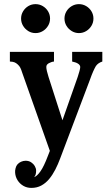

<svg xmlns="http://www.w3.org/2000/svg" viewBox="-20 -791 540 929"><path d="M151.9 -771Q170.9 -771 187 -761.5Q203.1 -752 212.6 -736.1Q222.2 -720.2 222.2 -701.2Q222.2 -682.1 212.6 -666.3Q203.1 -650.4 187 -640.6Q170.9 -630.9 151.9 -630.9Q132.8 -630.9 116.9 -640.6Q101.1 -650.4 91.6 -666.3Q82 -682.1 82 -701.2Q82 -720.2 91.6 -736.1Q101.1 -752 116.9 -761.5Q132.8 -771 151.9 -771ZM361.8 -771Q380.9 -771 397 -761.5Q413.1 -752 422.6 -736.1Q432.1 -720.2 432.1 -701.2Q432.1 -682.1 422.6 -666.3Q413.1 -650.4 397 -640.6Q380.9 -630.9 361.8 -630.9Q343.3 -630.9 327.1 -640.6Q311 -650.4 301.5 -666.3Q292 -682.1 292 -701.2Q292 -720.2 301.5 -736.1Q311 -752 327.1 -761.5Q343.3 -771 361.8 -771ZM27.8 -540H241.2V-493.2Q234.4 -492.7 227.8 -490.2Q221.2 -487.8 215.8 -484.9Q210 -481.4 207 -477.3Q204.1 -473.1 204.1 -466.8Q204.1 -459 207 -446.8Q210 -434.6 214.8 -418.9L282.2 -209L356 -418.9Q361.3 -434.6 364.7 -447.5Q368.2 -460.4 368.2 -466.8Q368.2 -472.2 364.7 -476.6Q361.3 -481 356 -483.9Q351.6 -486.8 344 -489.3Q336.4 -491.7 329.1 -493.2V-540H475.1V-493.2Q454.6 -486.8 443.8 -471.2Q438 -461.4 430.9 -445.6Q423.8 -429.7 415 -404.8L271 -23.9Q260.7 3.9 247.6 29.5Q234.4 55.2 217.8 75.2Q201.2 95.2 179.9 106.7Q158.7 118.2 131.8 118.2Q110.4 118.2 93 108.2Q75.7 98.1 65.2 81.5Q54.7 64.9 53.2 44.9Q52.2 35.2 55.2 23.4Q58.1 11.7 64 4.9Q70.8 -3.4 81.8 -8.3Q92.8 -13.2 104 -13.2Q119.6 -13.2 130.9 -5.6Q142.1 2 148.4 12.9Q154.8 23.9 154.8 34.2Q154.8 44.4 152.8 52.2Q150.9 60.1 145 65.9Q158.7 62 175.5 38.3Q192.4 14.6 211.9 -37.1L221.2 -61L87.9 -438Q83 -453.6 78.6 -462.6Q74.2 -471.7 65.9 -479Q58.1 -486.3 50 -489.5Q42 -492.7 27.8 -493.2Z"/></svg>

Font: BIZ UDMincho
Style: Bold
Weight: 700
Monospace: yes
Designer: TypeBank Co., Ltd.
Foundry: Morisawa Inc.
Version: Version 1.06